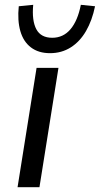

<svg xmlns="http://www.w3.org/2000/svg" viewBox="-20 -778 415 798"><path d="M53 0 132 -496H223L144 0ZM188 -557Q140 -557 108.5 -581Q77 -605 64.5 -649Q52 -693 58 -752L118 -758Q112 -692 131 -656.5Q150 -621 197 -621Q243 -621 273 -656.5Q303 -692 316 -758L375 -752Q363 -693 337.5 -649Q312 -605 274 -581Q236 -557 188 -557Z"/></svg>

Font: Nunito Sans 7pt
Style: Italic
Weight: 400
Italic angle: -9°
Designer: Vernon Adams
Foundry: Vernon Adams
Version: Version 3.101;gftools[0.9.27]